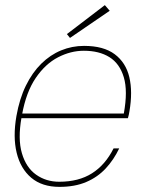

<svg xmlns="http://www.w3.org/2000/svg" viewBox="-20 -717 559 749"><path d="M212 12Q144 12 102 -23.5Q60 -59 45 -121Q30 -183 44 -264Q56 -332 81 -383Q106 -434 141 -468.5Q176 -503 218.5 -520.5Q261 -538 308 -538Q384 -538 427.5 -505.5Q471 -473 484.5 -416Q498 -359 485 -283Q484 -275 482.5 -269.5Q481 -264 479 -256H54L57 -274H463Q479 -362 463 -415.5Q447 -469 407 -494Q367 -519 307 -519Q256 -519 206.5 -493.5Q157 -468 119.5 -413Q82 -358 66 -270L64 -259Q49 -175 65.5 -119Q82 -63 121 -35.5Q160 -8 211 -8Q287 -8 339 -41Q391 -74 423 -138H445Q424 -94 392.5 -60Q361 -26 316.5 -7Q272 12 212 12ZM253 -569 241 -584 389 -697 408 -675Z"/></svg>

Font: DM Sans 9pt Thin
Style: Italic
Weight: 250
Italic angle: -10°
Version: Version 4.004;gftools[0.9.30]